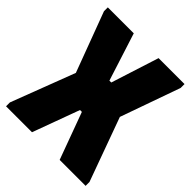

<svg xmlns="http://www.w3.org/2000/svg" viewBox="-194 -823 947 947"><g transform="rotate(45 279.5 -350.0)"><path d="M2 0V-27L129 -360L12 -673V-700H193L273 -450H286L366 -700H547V-673L436 -360L557 -27V0H376L286 -245H273L183 0Z"/></g></svg>

Font: Phudu ExtraBold
Style: Regular
Weight: 800
Version: Version 1.005;gftools[0.9.23]